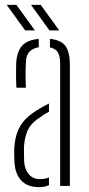

<svg xmlns="http://www.w3.org/2000/svg" viewBox="-20 -765 366 790"><path d="M39.5 -97Q39 -112 38.5 -123.8Q38 -135.5 38.5 -151Q40 -184 48.2 -212Q56.5 -240 76 -264.5Q95.5 -289 131.5 -311Q142 -318 155 -325.2Q168 -332.5 181.5 -339V-305Q171 -300 159.5 -292.5Q148 -285 134.5 -275Q101.5 -252 90 -218.8Q78.5 -185.5 78.5 -150Q78.5 -136 78.8 -122.5Q79 -109 79.5 -99Q82 -67 99 -47.5Q116 -28 144.5 -28Q166 -28 181.5 -35V-3Q164 5 140.5 5Q93.5 5 68 -21.8Q42.5 -48.5 39.5 -97ZM47.5 -404Q46 -433.5 46 -457.2Q46 -481 46.5 -502Q48.5 -550 69.5 -575.2Q90.5 -600.5 139.5 -605V-570.5Q116.5 -567 102 -553Q87.5 -539 86.5 -509Q85.5 -489 85.2 -469.8Q85 -450.5 85.5 -433.8Q86 -417 86.5 -404ZM227.5 0V-504Q227.5 -533.5 218.2 -549.2Q209 -565 185.5 -570V-605Q232 -600.5 249.8 -575Q267.5 -549.5 267.5 -499V0ZM83.5 -640 7.5 -745H47.5L123.5 -640ZM183.5 -640 107.5 -745H147.5L223.5 -640Z"/></svg>

Font: Big Shoulders Stencil Text SC Thin
Style: Regular
Weight: 100
Designer: Patric King
Foundry: XO Type Co
Version: Version 2.001